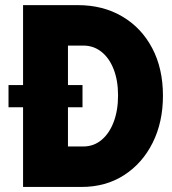

<svg xmlns="http://www.w3.org/2000/svg" viewBox="-20 -740 681 760"><path d="M71.3 0V-719.7H288.1Q387.7 -719.7 463.6 -675Q539.6 -630.4 582.3 -549.8Q625 -469.2 625 -361.3Q625 -256.3 584.2 -174.8Q543.5 -93.3 470.9 -46.6Q398.4 0 302.7 0ZM249 -160.2H309.6Q350.6 -160.2 381.6 -185.8Q412.6 -211.4 429.9 -257.1Q447.3 -302.7 447.3 -362.3Q447.3 -421.4 429.9 -465.8Q412.6 -510.3 381.6 -534.9Q350.6 -559.6 309.6 -559.6H249ZM13.7 -315.4V-403.3H306.6V-315.4Z"/></svg>

Font: Reddit Sans Condensed Black
Style: Regular
Weight: 900
Designer: Stephen Hutchings
Foundry: Reddit
Version: Version 1.014